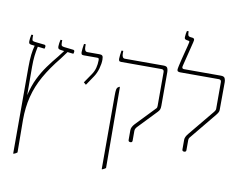

<svg xmlns="http://www.w3.org/2000/svg" viewBox="-108 -1025 1792 1416"><g transform="rotate(10 788.0 -316.5)"><path d="M75 240V-408Q75 -461 79.5 -500.5Q84 -540 93 -571L67 -574Q55 -576 51.5 -580.5Q48 -585 48 -597Q48 -609 50 -621Q52 -633 55 -647H68V-629Q68 -611 71.5 -606Q75 -601 90 -599L163 -591Q172 -589 172 -579Q172 -574 170.5 -569.5Q169 -565 168 -562L117 -568Q109 -531 105 -496.5Q101 -462 101 -415L102 -202Q119 -275 146 -330Q173 -385 206.5 -431.5Q240 -478 277 -522L314 -570L285 -574Q274 -576 270 -580.5Q266 -585 266 -597Q266 -609 268 -621Q270 -633 273 -647H286V-629Q286 -611 290 -606Q294 -601 308 -599L379 -591Q388 -589 388 -579Q388 -574 386.5 -569.5Q385 -565 384 -562L340 -567L297 -509Q231 -428 187.5 -351Q144 -274 123.5 -192.5Q103 -111 103 -18L105 226Q101 230 94.5 233.5Q88 237 80 240Z M515 -353 497 -368 545 -438Q562 -463 569 -490.5Q576 -518 576 -546Q576 -556 574 -560Q572 -564 563 -564H461Q449 -564 445.5 -569.5Q442 -575 442 -585Q442 -594 444 -612.5Q446 -631 449 -647H462V-627Q462 -592 484 -592H577Q590 -592 596.5 -585.5Q603 -579 603 -556Q603 -526 592.5 -489Q582 -452 563 -424Z M912 7Q896 7 896 -7V-80Q896 -103 919 -128L1053 -268Q1060 -274 1061.5 -279Q1063 -284 1063 -291V-545Q1063 -564 1044 -564H742Q730 -564 726.5 -569.5Q723 -575 723 -585Q723 -594 725 -612.5Q727 -631 730 -647H743V-627Q743 -592 765 -592H1055Q1079 -592 1084.5 -578.5Q1090 -565 1090 -551V-297Q1090 -278 1085.5 -268Q1081 -258 1071 -248L940 -111Q926 -96 926 -80V-7Q926 7 912 7ZM738 240V-314Q738 -343 740.5 -356.5Q743 -370 751 -375L761 -382L765 -378L768 226Q763 230 756.5 233.5Q750 237 743 240Z M1314 7Q1299 7 1299 -7V-80Q1299 -91 1305 -103Q1311 -115 1322 -128L1482 -322Q1492 -334 1492 -345V-545Q1492 -564 1473 -564H1183Q1176 -564 1168.5 -567Q1161 -570 1161 -580Q1161 -587 1165.5 -608Q1170 -629 1177 -657.5Q1184 -686 1191.5 -714.5Q1199 -743 1204.5 -765Q1210 -787 1211 -794Q1213 -802 1205 -804L1188 -807Q1180 -809 1176.5 -812.5Q1173 -816 1173 -826Q1173 -837 1175.5 -852Q1178 -867 1180 -873H1193V-862Q1193 -853 1196 -844Q1199 -835 1213 -833L1230 -831Q1239 -830 1242 -823Q1245 -816 1240 -798L1194 -613Q1189 -592 1208 -592H1484Q1508 -592 1514 -578.5Q1520 -565 1520 -551L1519 -341Q1519 -332 1514 -322.5Q1509 -313 1500 -302L1343 -111Q1335 -102 1332 -96Q1329 -90 1329 -80V-7Q1329 7 1314 7Z"/></g></svg>

Font: Noto Serif Hebrew SemiCondensed Thin
Style: Regular
Weight: 100
Width: 4
Designer: Monotype Design Team
Foundry: Monotype Imaging Inc.
Version: Version 2.004; ttfautohint (v1.8.4.7-5d5b)